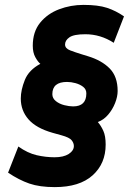

<svg xmlns="http://www.w3.org/2000/svg" viewBox="-20 -754 542 785"><path d="M204 11Q142 11 100 -3.5Q58 -18 13 -48L55 -155Q93 -128 130 -119.5Q167 -111 203 -111Q240 -111 261 -124.5Q282 -138 282 -157Q282 -169 273 -180.5Q264 -192 231 -201L195 -211Q128 -230 96.5 -266Q65 -302 65 -351Q65 -386 81.5 -427Q98 -468 145 -493Q135 -501 124.5 -520Q114 -539 114 -567Q114 -624 144 -661Q174 -698 221.5 -716Q269 -734 321 -734Q381 -734 417.5 -722Q454 -710 487 -687L445 -579Q391 -614 329 -614Q282 -614 264 -601.5Q246 -589 246 -572Q246 -556 267 -548Q288 -540 314 -532L340 -524Q396 -507 428.5 -474Q461 -441 461 -382Q461 -359 450.5 -332.5Q440 -306 422 -285Q404 -264 380 -255Q393 -240 402.5 -219Q412 -198 412 -163Q412 -85 358.5 -37Q305 11 204 11ZM279 -319Q333 -319 333 -372Q333 -389 320 -399Q307 -409 289 -414Q271 -419 254 -419Q194 -419 194 -369Q194 -352 208.5 -340.5Q223 -329 243 -324Q263 -319 279 -319Z"/></svg>

Font: Finlandica
Style: Bold Italic
Weight: 700
Italic angle: -8°
Designer: Niklas Ekholm, Juho Hiilivirta, Jaakko Suomalainen
Foundry: Helsinki Type Studio
Version: Version 1.064; ttfautohint (v1.8.4.7-5d5b)